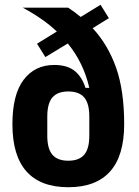

<svg xmlns="http://www.w3.org/2000/svg" viewBox="-20 -772 584 804"><path d="M436 -696 368 -654Q432 -585 466 -489Q500 -393 500 -252Q500 -120 441 -54Q382 12 266 12Q150 12 91 -54Q32 -120 32 -252Q32 -376 79 -438Q126 -500 207 -500Q261 -500 292 -475.5Q323 -451 338 -404H354Q342 -456 320 -502Q298 -548 264 -590L170 -533L135 -589L218 -640Q161 -694 75 -740H265Q279 -731 292 -721.5Q305 -712 318 -701L401 -752ZM266 -99Q311 -99 332.5 -124Q354 -149 354 -204V-284Q354 -339 332.5 -364Q311 -389 266 -389Q221 -389 199.5 -364Q178 -339 178 -284V-204Q178 -149 199.5 -124Q221 -99 266 -99Z"/></svg>

Font: IBM Plex Sans Cond
Style: Bold
Weight: 700
Width: 3
Designer: Mike Abbink, Paul van der Laan, Pieter van Rosmalen
Foundry: Bold Monday
Version: Version 1.3